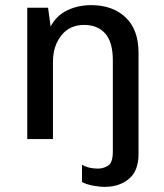

<svg xmlns="http://www.w3.org/2000/svg" viewBox="-20 -541 640 747"><path d="M388 186Q366 186 340.5 181Q315 176 299 167V100Q325 115 361 115Q382 115 400.5 103.5Q419 92 419 49V-306Q419 -377 389.5 -410.5Q360 -444 307 -444Q251 -444 218.5 -403Q186 -362 186 -300V0H86V-511H167L177 -438Q200 -481 242 -501Q284 -521 335 -521Q418 -521 468.5 -473.5Q519 -426 519 -335V58Q519 124 481.5 155Q444 186 388 186Z"/></svg>

Font: Chivo Mono
Style: Regular
Weight: 400
Monospace: yes
Designer: Hector Gatti
Foundry: Omnibus-Type
Version: Version 1.008; ttfautohint (v1.8.4.7-5d5b)